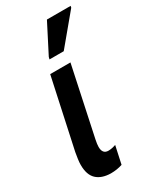

<svg xmlns="http://www.w3.org/2000/svg" viewBox="-200 -838 754 911"><g transform="rotate(-30 177.5 -382.0)"><path d="M123 10Q73 9 46 -16.5Q19 -42 19 -96Q19 -111 21.5 -127.5Q24 -144 27 -162L109 -542H220L140 -166Q135 -142 135 -128Q135 -89 167 -89Q186 -89 208 -97L187 0Q158 10 123 10ZM141 -604 144 -616 225 -774H355L353 -765L219 -604Z"/></g></svg>

Font: Noto Sans ExtraCondensed SemiBold
Style: Italic
Weight: 600
Width: 2
Italic angle: -12°
Designer: Monotype Design Team
Foundry: Monotype Imaging Inc.
Version: Version 2.013; ttfautohint (v1.8.4.7-5d5b)